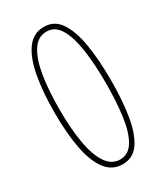

<svg xmlns="http://www.w3.org/2000/svg" viewBox="-183 -801 761 884"><g transform="rotate(-30 197.0 -359.0)"><path d="M347 -358Q347 -250 333.5 -168Q320 -86 288.5 -40Q257 6 201 6Q146 6 112 -39Q78 -84 62.5 -165.5Q47 -247 47 -355Q47 -464 62 -547Q77 -630 111 -677Q145 -724 201 -724Q257 -724 288.5 -676.5Q320 -629 333.5 -546.5Q347 -464 347 -358ZM74 -358Q74 -258 87 -181.5Q100 -105 128.5 -62Q157 -19 202 -19Q247 -19 273 -62.5Q299 -106 309.5 -182.5Q320 -259 320 -357Q320 -456 309 -533Q298 -610 272 -654.5Q246 -699 201 -699Q155 -699 127 -655.5Q99 -612 86.5 -535.5Q74 -459 74 -358Z"/></g></svg>

Font: Noto Sans Hebrew ExtraCondensed Thin
Style: Regular
Weight: 100
Width: 2
Designer: Monotype Design Team
Foundry: Monotype Imaging Inc.
Version: Version 2.004; ttfautohint (v1.8.4.7-5d5b)